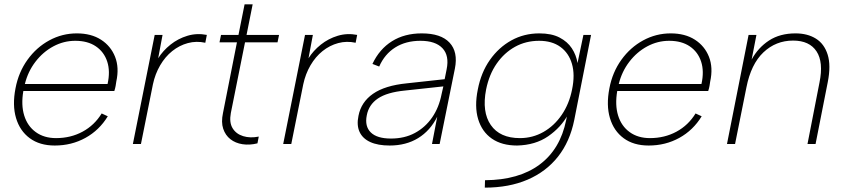

<svg xmlns="http://www.w3.org/2000/svg" viewBox="-20 -660 3881 880"><path d="M231 7Q162 7 116.5 -26.5Q71 -60 53.5 -119Q36 -178 51 -255Q65 -329 106 -386Q147 -443 206 -475Q265 -507 332 -507Q398 -507 443 -478Q488 -449 507.5 -399.5Q527 -350 513 -286Q512 -278 510 -266.5Q508 -255 504 -243H87Q76 -179 91 -130.5Q106 -82 144 -54.5Q182 -27 237 -27Q304 -27 358.5 -56.5Q413 -86 446 -140L474 -127Q435 -63 371.5 -28Q308 7 231 7ZM473 -275Q486 -333 471.5 -377.5Q457 -422 419.5 -447.5Q382 -473 325 -473Q272 -473 224.5 -447.5Q177 -422 142.5 -377Q108 -332 94 -275Z M689 -500H725L705 -393Q727 -428 761.5 -455.5Q796 -483 839 -496Q882 -509 928 -500L921 -464Q880 -473 841 -462.5Q802 -452 769.5 -426Q737 -400 714 -360.5Q691 -321 681 -274L626 0H589Z M1073 -500 1101 -640H1138L1110 -500H1259L1252 -466H1103L1038 -142Q1030 -99 1046 -72.5Q1062 -46 1094.5 -36Q1127 -26 1166 -34L1160 -3Q1124 6 1091.5 1Q1059 -4 1036 -22Q1013 -40 1003 -70Q993 -100 1002 -142L1066 -466H986L993 -500Z M1378 -500H1414L1394 -393Q1416 -428 1450.5 -455.5Q1485 -483 1528 -496Q1571 -509 1617 -500L1610 -464Q1569 -473 1530 -462.5Q1491 -452 1458.5 -426Q1426 -400 1403 -360.5Q1380 -321 1370 -274L1315 0H1278Z M1960 0 1984 -125Q1952 -61 1896.5 -27Q1841 7 1766 7Q1712 7 1677 -9Q1642 -25 1628 -55.5Q1614 -86 1623 -129Q1635 -192 1689.5 -230Q1744 -268 1844 -278L2018 -297L2027 -342Q2040 -405 2008 -439Q1976 -473 1907 -473Q1840 -473 1791.5 -442.5Q1743 -412 1718 -355L1687 -367Q1719 -435 1776.5 -471Q1834 -507 1913 -507Q2001 -507 2040.5 -464.5Q2080 -422 2065 -346L1995 0ZM2012 -264 1836 -245Q1754 -237 1712 -208.5Q1670 -180 1661 -131Q1651 -81 1679.5 -53Q1708 -25 1772 -25Q1834 -25 1881.5 -50.5Q1929 -76 1960.5 -121.5Q1992 -167 2004 -229Z M2654 -500H2689L2612 -110Q2592 -11 2537.5 58Q2483 127 2398 163.5Q2313 200 2202 200L2203 166Q2358 165 2453 94.5Q2548 24 2575 -110L2580 -135L2583 -134Q2551 -76 2492.5 -35.5Q2434 5 2350 7Q2280 7 2234.5 -24.5Q2189 -56 2171.5 -114Q2154 -172 2170 -250Q2185 -328 2225.5 -385.5Q2266 -443 2324 -475Q2382 -507 2452 -507Q2508 -507 2544.5 -488Q2581 -469 2601 -438.5Q2621 -408 2627 -371ZM2208 -250Q2188 -147 2229.5 -87Q2271 -27 2363 -27Q2421 -27 2470.5 -55Q2520 -83 2554.5 -133.5Q2589 -184 2602 -250Q2616 -317 2601.5 -367Q2587 -417 2548.5 -445Q2510 -473 2451 -473Q2390 -473 2340.5 -445.5Q2291 -418 2256.5 -368.5Q2222 -319 2208 -250Z M2953 7Q2884 7 2838.5 -26.5Q2793 -60 2775.5 -119Q2758 -178 2773 -255Q2787 -329 2828 -386Q2869 -443 2928 -475Q2987 -507 3054 -507Q3120 -507 3165 -478Q3210 -449 3229.5 -399.5Q3249 -350 3235 -286Q3234 -278 3232 -266.5Q3230 -255 3226 -243H2809Q2798 -179 2813 -130.5Q2828 -82 2866 -54.5Q2904 -27 2959 -27Q3026 -27 3080.5 -56.5Q3135 -86 3168 -140L3196 -127Q3157 -63 3093.5 -28Q3030 7 2953 7ZM3195 -275Q3208 -333 3193.5 -377.5Q3179 -422 3141.5 -447.5Q3104 -473 3047 -473Q2994 -473 2946.5 -447.5Q2899 -422 2864.5 -377Q2830 -332 2816 -275Z M3411 -500H3447L3425 -387Q3455 -442 3505 -474.5Q3555 -507 3626 -507Q3681 -507 3719.5 -483Q3758 -459 3773.5 -409.5Q3789 -360 3774 -284L3718 0H3681L3736 -282Q3755 -375 3722.5 -424.5Q3690 -474 3615 -474Q3536 -474 3479 -420Q3422 -366 3401 -259L3349 0H3312Z"/></svg>

Font: Albert Sans ExtraLight
Style: Italic
Weight: 250
Italic angle: -11.25°
Designer: Andreas Rasmussen
Foundry: a.Foundry
Version: Version 1.025